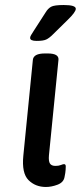

<svg xmlns="http://www.w3.org/2000/svg" viewBox="-20 -738 322 765"><path d="M163 7Q121 7 93.5 -20.5Q66 -48 73 -118L111 -500Q114 -525 159 -525H170Q215 -525 213 -500L175 -119Q173 -96 179 -86.5Q185 -77 201 -77Q214 -77 222.5 -80.5Q231 -84 235 -84Q242 -84 242 -75Q242 -73 241.5 -62Q241 -51 237 -32Q233 -11 209 -2Q185 7 163 7ZM126 -575Q100 -575 100 -587Q100 -592 104 -598.5Q108 -605 115 -616L162 -689Q171 -704 183.5 -711Q196 -718 234 -718Q282 -718 282 -703Q282 -690 250 -659L191 -601Q176 -586 164 -580.5Q152 -575 126 -575Z"/></svg>

Font: Asap Semi Expanded Semi Expanded Medium
Style: Italic
Weight: 500
Width: 6
Italic angle: -6°
Designer: Pablo Cosgaya
Foundry: Omnibus-Type
Version: Version 3.001; ttfautohint (v1.8.4.7-5d5b)